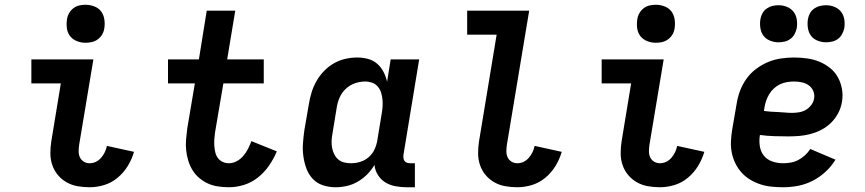

<svg xmlns="http://www.w3.org/2000/svg" viewBox="-20 -780 3640 808"><path d="M357 8Q331 8 306 3.5Q281 -1 260 -13Q239 -25 223.5 -43.5Q208 -62 200 -85.5Q192 -109 192 -135Q192 -161 196 -186L236 -429H112V-530H373L313 -170Q311 -156 311 -142.5Q311 -129 316.5 -117.5Q322 -106 333 -99.5Q344 -93 357 -93Q371 -93 383.5 -99Q396 -105 405.5 -116Q415 -127 421 -139.5Q427 -152 430 -166L544 -141Q535 -110 518 -82Q501 -54 475.5 -32.5Q450 -11 419 -1.5Q388 8 357 8ZM340 -600Q321 -600 303.5 -607Q286 -614 275 -628Q264 -642 261.5 -661Q259 -680 262 -699Q264 -713 271 -725Q278 -737 289 -745.5Q300 -754 313.5 -757Q327 -760 340 -760Q359 -760 377 -753Q395 -746 405.5 -732Q416 -718 419 -699Q422 -680 419 -661Q417 -647 410 -635Q403 -623 391.5 -614.5Q380 -606 366.5 -603Q353 -600 340 -600Z M943 8Q920 8 897 4.5Q874 1 854.5 -8Q835 -17 818.5 -31Q802 -45 790.5 -63.5Q779 -82 772.5 -103Q766 -124 763.5 -147Q761 -170 763 -193Q765 -216 768 -239L800 -429H687V-530H817L850 -735H970L936 -530H1090V-429H920L885 -223Q883 -209 882 -194.5Q881 -180 882 -166Q883 -152 886 -139Q889 -126 896.5 -115.5Q904 -105 916.5 -99Q929 -93 943 -93Q960 -93 976 -101.5Q992 -110 1004 -124Q1016 -138 1024 -154Q1032 -170 1038 -186L1145 -143Q1132 -112 1112.5 -83.5Q1093 -55 1066 -33.5Q1039 -12 1007 -2Q975 8 943 8Z M1392 8Q1364 8 1338.5 -0.5Q1313 -9 1295.5 -28Q1278 -47 1269 -72Q1260 -97 1256.5 -123.5Q1253 -150 1255 -177.5Q1257 -205 1261 -233L1280 -343Q1284 -368 1291.5 -392Q1299 -416 1312 -439Q1325 -462 1344 -481.5Q1363 -501 1386 -514Q1409 -527 1434 -532.5Q1459 -538 1484 -538Q1507 -538 1529 -532Q1551 -526 1567.5 -511.5Q1584 -497 1594 -477.5Q1604 -458 1609 -436L1624 -530H1744L1678 -129Q1677 -121 1678 -114Q1679 -107 1683 -102Q1687 -97 1693.5 -95Q1700 -93 1708 -93H1726V8H1691Q1667 8 1643.5 3.5Q1620 -1 1601.5 -12.5Q1583 -24 1570.5 -43.5Q1558 -63 1556 -86Q1543 -64 1525 -46Q1507 -28 1485.5 -15.5Q1464 -3 1440 2.5Q1416 8 1392 8ZM1457 -93Q1477 -93 1496.5 -99Q1516 -105 1532 -119Q1548 -133 1556.5 -152Q1565 -171 1568 -190L1586 -300Q1589 -316 1590 -331.5Q1591 -347 1589.5 -362Q1588 -377 1583.5 -391Q1579 -405 1569.5 -416Q1560 -427 1546 -432Q1532 -437 1517 -437Q1495 -437 1473.5 -429.5Q1452 -422 1435 -406Q1418 -390 1409 -369Q1400 -348 1397 -327L1379 -217Q1376 -202 1375.5 -187Q1375 -172 1377.5 -158Q1380 -144 1386.5 -131Q1393 -118 1403.5 -109Q1414 -100 1428 -96.5Q1442 -93 1457 -93Z M2157 8Q2131 8 2106 3.5Q2081 -1 2060 -13Q2039 -25 2023.5 -43.5Q2008 -62 2000 -85.5Q1992 -109 1992 -135Q1992 -161 1996 -186L2070 -634H1946V-735H2207L2113 -170Q2111 -156 2111 -142.5Q2111 -129 2116.5 -117.5Q2122 -106 2133 -99.5Q2144 -93 2157 -93Q2171 -93 2183.5 -99Q2196 -105 2205.5 -116Q2215 -127 2221 -139.5Q2227 -152 2230 -166L2344 -141Q2335 -110 2318 -82Q2301 -54 2275.5 -32.5Q2250 -11 2219 -1.5Q2188 8 2157 8Z M2757 8Q2731 8 2706 3.5Q2681 -1 2660 -13Q2639 -25 2623.5 -43.5Q2608 -62 2600 -85.5Q2592 -109 2592 -135Q2592 -161 2596 -186L2636 -429H2512V-530H2773L2713 -170Q2711 -156 2711 -142.5Q2711 -129 2716.5 -117.5Q2722 -106 2733 -99.5Q2744 -93 2757 -93Q2771 -93 2783.5 -99Q2796 -105 2805.5 -116Q2815 -127 2821 -139.5Q2827 -152 2830 -166L2944 -141Q2935 -110 2918 -82Q2901 -54 2875.5 -32.5Q2850 -11 2819 -1.5Q2788 8 2757 8ZM2740 -600Q2721 -600 2703.5 -607Q2686 -614 2675 -628Q2664 -642 2661.5 -661Q2659 -680 2662 -699Q2664 -713 2671 -725Q2678 -737 2689 -745.5Q2700 -754 2713.5 -757Q2727 -760 2740 -760Q2759 -760 2777 -753Q2795 -746 2805.5 -732Q2816 -718 2819 -699Q2822 -680 2819 -661Q2817 -647 2810 -635Q2803 -623 2791.5 -614.5Q2780 -606 2766.5 -603Q2753 -600 2740 -600Z M3276 8Q3251 8 3226.5 5.5Q3202 3 3179.5 -4.5Q3157 -12 3137 -24Q3117 -36 3101.5 -53Q3086 -70 3075.5 -91Q3065 -112 3060 -135.5Q3055 -159 3056 -183.5Q3057 -208 3061 -233L3080 -343Q3084 -370 3094 -397Q3104 -424 3121 -448Q3138 -472 3162 -490Q3186 -508 3212.5 -519Q3239 -530 3267 -534Q3295 -538 3322 -538Q3350 -538 3377.5 -534Q3405 -530 3429 -520Q3453 -510 3473.5 -493.5Q3494 -477 3506.5 -454Q3519 -431 3523.5 -404Q3528 -377 3523 -350Q3519 -326 3507.5 -304Q3496 -282 3478 -264Q3460 -246 3438 -234.5Q3416 -223 3392 -216.5Q3368 -210 3345 -208Q3322 -206 3298 -206Q3268 -206 3238 -207Q3208 -208 3178 -212Q3174 -189 3177.5 -165.5Q3181 -142 3194.5 -125Q3208 -108 3230 -100.5Q3252 -93 3276 -93Q3292 -93 3308.5 -96Q3325 -99 3340 -107Q3355 -115 3368 -127Q3381 -139 3390 -153L3496 -108Q3479 -80 3454 -57Q3429 -34 3399.5 -19Q3370 -4 3338.5 2Q3307 8 3276 8ZM3313 -305Q3328 -305 3343 -307.5Q3358 -310 3371 -317.5Q3384 -325 3394 -338Q3404 -351 3406 -366Q3409 -382 3402.5 -397Q3396 -412 3383.5 -421Q3371 -430 3354.5 -433.5Q3338 -437 3322 -437Q3307 -437 3292 -434.5Q3277 -432 3263 -425.5Q3249 -419 3237 -408Q3225 -397 3217 -383.5Q3209 -370 3204 -355.5Q3199 -341 3197 -327L3195 -313Q3209 -311 3224 -310Q3239 -309 3254 -308.5Q3269 -308 3283.5 -306.5Q3298 -305 3313 -305ZM3456 -602Q3438 -602 3420.5 -609Q3403 -616 3393 -629.5Q3383 -643 3380 -661.5Q3377 -680 3380 -699Q3382 -712 3388.5 -724Q3395 -736 3406.5 -744Q3418 -752 3431 -755Q3444 -758 3456 -758Q3475 -758 3492 -751Q3509 -744 3519.5 -730.5Q3530 -717 3533 -698.5Q3536 -680 3533 -661Q3530 -648 3523.5 -636Q3517 -624 3506 -616Q3495 -608 3482 -605Q3469 -602 3456 -602ZM3256 -602Q3238 -602 3220.5 -609Q3203 -616 3193 -629.5Q3183 -643 3180 -661.5Q3177 -680 3180 -699Q3182 -712 3188.5 -724Q3195 -736 3206.5 -744Q3218 -752 3231 -755Q3244 -758 3256 -758Q3275 -758 3292 -751Q3309 -744 3319.5 -730.5Q3330 -717 3333 -698.5Q3336 -680 3333 -661Q3330 -648 3323.5 -636Q3317 -624 3306 -616Q3295 -608 3282 -605Q3269 -602 3256 -602Z"/></svg>

Font: Iosevka Slab Extended
Style: Bold Italic
Weight: 700
Width: 7
Italic angle: -9°
Monospace: yes
Designer: Belleve Invis
Foundry: Belleve Invis
Version: Version 11.1.0; ttfautohint (v1.8.3)